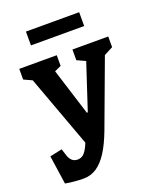

<svg xmlns="http://www.w3.org/2000/svg" viewBox="-170 -845 960 1159"><g transform="rotate(-20 310.0 -265.5)"><path d="M46.8 200.8 20 16.8 98.5 -0.1 113.1 45.6Q120.2 66.6 133.8 79Q147.5 91.3 168.9 91.3Q190.1 91.3 205.8 78.3Q221.5 65.3 236.2 35Q250.9 4.7 267.9 -51.1L270.8 -60.8L256.9 38.8L61.8 -492.9L106.9 -437.2L24.2 -475.2V-543.8H265V-475.2L181.5 -437.2L211.1 -492.9L317 -155.7H323.2L434.3 -492.9L448.4 -437.2L365.8 -475.2V-543.8H595.7V-475.2L523 -437.2L556.2 -492.9L383.5 -28L379.8 -17.9Q350.1 60.8 317.8 111.1Q285.5 161.4 247.8 186.5Q210.2 211.5 164.5 211.5Q135.1 211.5 105.5 208.8Q75.9 206.1 46.8 200.8ZM139 -741.6H481V-652.8H139Z"/></g></svg>

Font: Monaspace Xenon Var
Style: Regular
Weight: 400
Designer: Riley Cran and the Lettermatic Team
Version: Version 1.000 (Monaspace Xenon Var)